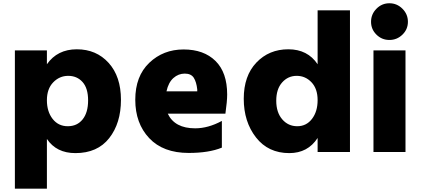

<svg xmlns="http://www.w3.org/2000/svg" viewBox="-20 -887 2555 1165"><path d="M70.3 257.8V-581.1H264.6V-497.1Q328.1 -587.9 446.3 -587.9Q564.5 -587.9 639.2 -505.4Q713.9 -422.9 713.9 -281.2Q713.9 -139.6 642.6 -48.8Q571.3 42 437.5 42Q322.3 42 264.6 -43.9V257.8ZM302.7 -387.2Q264.6 -347.7 264.6 -278.8Q264.6 -210 299.3 -165.5Q334 -121.1 391.1 -121.1Q448.2 -121.1 481.4 -162.6Q514.6 -204.1 514.6 -277.8Q514.6 -351.6 481 -389.2Q447.3 -426.8 394 -426.8Q340.8 -426.8 302.7 -387.2Z M1358.4 -313.5Q1358.4 -272.5 1347.7 -197.3H998Q1040 -108.4 1164.1 -108.4Q1243.2 -108.4 1326.2 -153.3V8.8Q1248 41 1125 41Q969.7 41 885.3 -48.8Q800.8 -138.7 800.8 -281.7Q800.8 -424.8 885.7 -505.9Q970.7 -586.9 1093.8 -586.9Q1216.8 -586.9 1287.6 -517.1Q1358.4 -447.3 1358.4 -313.5ZM990.2 -333H1176.8V-344.7Q1171.9 -389.6 1155.8 -415Q1139.6 -440.4 1101.1 -440.4Q1062.5 -440.4 1032.2 -413.6Q1002 -386.7 990.2 -333Z M1907.2 -497.1V-824.2H2103.5V35.2H1907.2V-49.8Q1847.7 42 1735.4 42Q1607.4 42 1533.2 -53.2Q1459 -148.4 1459 -287.6Q1459 -426.8 1535.6 -507.3Q1612.3 -587.9 1729.5 -587.9Q1846.7 -587.9 1907.2 -497.1ZM1691.9 -386.7Q1656.2 -346.7 1656.2 -275.9Q1656.2 -205.1 1692.4 -163.1Q1728.5 -121.1 1783.7 -121.1Q1838.9 -121.1 1873 -165.5Q1907.2 -210 1907.2 -279.3Q1907.2 -348.6 1870.1 -387.7Q1833 -426.8 1780.3 -426.8Q1727.5 -426.8 1691.9 -386.7Z M2264.2 -676.8Q2231.4 -709 2231.4 -754.9Q2231.4 -800.8 2264.2 -834Q2296.9 -867.2 2342.8 -867.2Q2388.7 -867.2 2421.9 -834Q2455.1 -800.8 2455.1 -754.9Q2455.1 -709 2421.9 -676.8Q2388.7 -644.5 2342.8 -644.5Q2296.9 -644.5 2264.2 -676.8ZM2246.1 35.2V-581.1H2440.4V35.2Z"/></svg>

Font: GenEi M Gothic v2 Black
Style: Regular
Weight: 900
Version: Version 2.0